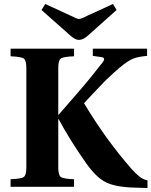

<svg xmlns="http://www.w3.org/2000/svg" viewBox="-20 -936 759 962"><path d="M188 -886 207 -916 337 -856Q367 -841 375 -841Q387 -841 415 -856L546 -916L564 -886L422 -759Q397 -736 375 -736Q356 -736 330 -760ZM33 0V-38Q87 -40 99.5 -49.5Q112 -59 112 -97V-595Q112 -633 99.5 -642.5Q87 -652 33 -654V-692H351V-654Q297 -652 284.5 -642.5Q272 -633 272 -595V-359L377 -480Q417 -525 493 -622Q513 -647 487 -650L445 -656V-692H717V-656Q674 -652 652 -644Q630 -636 602 -615Q577 -596 548.5 -570Q520 -544 506.5 -530.5Q493 -517 452 -473.5Q411 -430 401 -419Q510 -237 637 -92Q681 -42 709 -35L719 -32V6L651 4Q557 1 509 -23.5Q461 -48 411 -119Q327 -239 274 -339H272V-97Q272 -59 284.5 -49.5Q297 -40 351 -38V0Z"/></svg>

Font: Heuristica
Style: Bold
Weight: 700
Version: Version 1.0.2